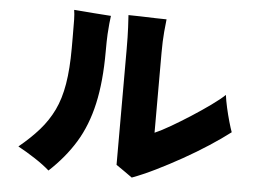

<svg xmlns="http://www.w3.org/2000/svg" viewBox="-50 -774 1100 827"><g transform="rotate(5 500.0 -360.5)"><path d="M548 -12Q532 -24 512 -37.5Q492 -51 478 -61V-561Q478 -616 476 -655.5Q474 -695 473 -708Q494 -708 525.5 -707Q557 -706 588 -705Q619 -704 638 -704Q636 -690 632.5 -649.5Q629 -609 629 -560V-213Q657 -225 697.5 -248.5Q738 -272 781.5 -300Q825 -328 862.5 -355Q900 -382 921 -402Q924 -378 931 -347Q938 -316 946 -288Q954 -260 960 -244Q921 -214 869.5 -180.5Q818 -147 761 -115Q704 -83 649 -56Q594 -29 548 -12ZM188 -11Q162 -34 124.5 -58.5Q87 -83 50 -103Q101 -145 137 -186Q173 -227 196.5 -275.5Q220 -324 231 -389.5Q242 -455 242 -545Q242 -558 242 -569.5Q242 -581 242 -591Q242 -644 241.5 -668Q241 -692 238 -710Q275 -707 321 -703.5Q367 -700 398 -698Q396 -682 394 -664Q392 -646 390.5 -618Q389 -590 389 -543Q389 -413 367.5 -317Q346 -221 301.5 -148Q257 -75 188 -11Z"/></g></svg>

Font: Zen Kaku Gothic Antique Black
Style: Regular
Weight: 900
Designer: Yoshimichi Ohira
Foundry: Positype
Version: Version 1.001